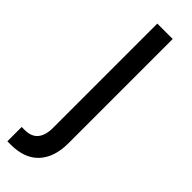

<svg xmlns="http://www.w3.org/2000/svg" viewBox="-272 -536 740 740"><g transform="rotate(45 98.0 -165.5)"><path d="M151.4 -530.3V38.1Q151.4 114.3 112.3 156.7Q73.2 199.2 -2.9 199.2H-20.5V121.1H-3.9Q32.2 121.1 49.8 99.9Q67.4 78.6 67.4 38.1V-530.3Z"/></g></svg>

Font: Pretendard GOV
Style: Regular
Weight: 400
Designer: Base glyphs from Inter by Rasmus Andersson; Hangeul glyphs from Noto Sans CJK(Source Han Sans) by Jang Soo-young and Kan
Foundry: Kil Hyung-jin
Version: Version 1.309